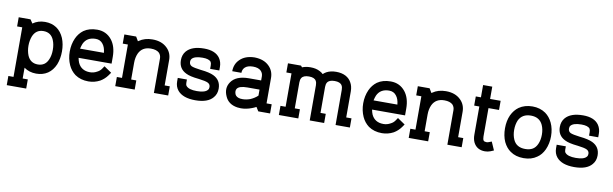

<svg xmlns="http://www.w3.org/2000/svg" viewBox="-44 -938 4810 1507"><g transform="rotate(10 2361.5 -185.0)"><path d="M185 140V67H144V-19Q185 11 241 11Q294 11 333 -15Q371 -41 392 -90Q411 -138 411 -195.5Q411 -253 392 -300Q371 -349 333 -375Q294 -401 241 -401Q185 -401 144 -371L124 -401H30V-328H71V67H30V140ZM158 -118Q144 -154 144 -195Q144 -236 158 -272Q182 -328 241 -328Q301 -328 324 -272Q338 -239 338 -195Q338 -151 324 -119Q301 -62 241 -62Q182 -62 158 -118Z M655 0Q704 0 747 -23Q781 -43 804 -75L820 -98L760 -139L745 -117Q732 -98 711 -88Q685 -73 655 -73Q586 -73 559 -131Q552 -148 548 -169H811V-223Q811 -306 771 -357Q727 -412 655 -412Q591 -412 548 -382Q512 -355 493 -313Q471 -264 471 -206Q471 -149 493 -100Q512 -58 548 -31Q593 0 655 0ZM737 -242H547Q552 -265 559 -282Q585 -339 655 -339Q692 -339 713 -311Q733 -286 737 -242Z M1292 0V-73H1251V-275Q1251 -332 1213 -369Q1170 -412 1095 -412Q1033 -412 989 -381Q987 -379 984 -378L964 -412H870V-339H911V-73H870V0H1025V-73H984V-206Q984 -249 999 -282Q1026 -339 1095 -339Q1140 -339 1162 -318Q1178 -300 1178 -275V0Z M1507 0Q1607 0 1648 -50Q1673 -79 1673 -121Q1673 -190 1612 -219Q1579 -235 1512 -242H1511Q1453 -249 1434 -258Q1415 -268 1415 -291Q1415 -306 1422 -314Q1443 -339 1507 -339Q1558 -339 1574 -318Q1580 -308 1580 -291V-263H1653V-291Q1653 -330 1633 -360Q1597 -412 1507 -412Q1408 -412 1366 -362Q1342 -333 1342 -291Q1342 -222 1403 -193Q1434 -177 1503 -170H1504Q1561 -163 1579 -154Q1600 -144 1600 -121Q1600 -106 1592 -98Q1572 -73 1507 -73Q1443 -73 1422 -98Q1415 -106 1415 -121V-149H1342V-121Q1342 -79 1366 -50Q1408 0 1507 0Z M2104 -73V0H2010L1990 -32Q1974 -23 1957 -17Q1913 0 1871 0Q1861 0 1843 -2Q1769 -13 1744 -74Q1717 -135 1751 -185Q1790 -243 1893 -243H1990V-275Q1990 -300 1973 -318Q1952 -339 1909 -339Q1865 -339 1844 -318Q1827 -301 1827 -275H1754Q1754 -332 1792 -369Q1833 -410 1906 -412H1911Q1984 -410 2025 -369Q2063 -332 2063 -275V-73ZM1990 -170H1893Q1829 -170 1812 -145Q1801 -128 1811 -101Q1821 -79 1853 -74Q1862 -73 1872 -73Q1900 -73 1931 -84Q1966 -99 1990 -122Z M2740 0V-73H2698V-280Q2698 -322 2680 -352Q2665 -379 2636 -395Q2604 -412 2559.5 -412Q2515 -412 2483 -395Q2468 -387 2457 -376Q2446 -387 2430 -395Q2399 -412 2354 -412Q2317 -412 2288 -400L2278 -412H2174V-339H2215V-73H2174V0H2329V-73H2288V-280Q2288 -302 2296 -315Q2310 -339 2354.5 -339Q2399 -339 2412 -315Q2420 -302 2420 -280V0H2535V-73H2493V-280Q2493 -302 2501 -315Q2515 -339 2559.5 -339Q2604 -339 2618 -315Q2626 -302 2626 -280V0Z M2994 0Q3043 0 3086 -23Q3120 -43 3143 -75L3159 -98L3099 -139L3084 -117Q3071 -98 3050 -88Q3024 -73 2994 -73Q2925 -73 2898 -131Q2891 -148 2887 -169H3150V-223Q3150 -306 3110 -357Q3066 -412 2994 -412Q2930 -412 2887 -382Q2851 -355 2832 -313Q2810 -264 2810 -206Q2810 -149 2832 -100Q2851 -58 2887 -31Q2932 0 2994 0ZM3076 -242H2886Q2891 -265 2898 -282Q2924 -339 2994 -339Q3031 -339 3052 -311Q3072 -286 3076 -242Z M3631 0V-73H3590V-275Q3590 -332 3552 -369Q3509 -412 3434 -412Q3372 -412 3328 -381Q3326 -379 3323 -378L3303 -412H3209V-339H3250V-73H3209V0H3364V-73H3323V-206Q3323 -249 3338 -282Q3365 -339 3434 -339Q3479 -339 3501 -318Q3517 -300 3517 -275V0Z M3816 0Q3838 0 3859 -8L3885 -19L3856 -85L3832 -76Q3825 -73 3816 -73Q3800 -73 3793 -80Q3785 -90 3785 -113V-339H3869V-412H3785V-510H3712V-412H3671V-339H3712V-113Q3712 -80 3724 -54Q3751 0 3816 0Z M4124 0Q4186 0 4229 -31Q4264 -54 4285 -99Q4307 -148 4307 -206Q4307 -265 4285 -312Q4264 -356 4229 -381Q4184 -412 4124 -412Q4062 -412 4017 -381Q3982 -356 3961 -312Q3940 -266 3940 -206Q3940 -146 3961 -99Q3983 -54 4017 -31Q4060 0 4124 0ZM4028 -130Q4013 -164 4013 -206Q4013 -248 4027 -282Q4054 -339 4124 -339Q4193 -339 4219 -282Q4234 -249 4234 -206Q4234 -163 4219 -130Q4206 -101 4183 -87Q4159 -73 4124 -73Q4053 -73 4028 -130Z M4527 0Q4627 0 4668 -50Q4693 -79 4693 -121Q4693 -190 4632 -219Q4599 -235 4532 -242H4531Q4473 -249 4454 -258Q4435 -268 4435 -291Q4435 -306 4442 -314Q4463 -339 4527 -339Q4578 -339 4594 -318Q4600 -308 4600 -291V-263H4673V-291Q4673 -330 4653 -360Q4617 -412 4527 -412Q4428 -412 4386 -362Q4362 -333 4362 -291Q4362 -222 4423 -193Q4454 -177 4523 -170H4524Q4581 -163 4599 -154Q4620 -144 4620 -121Q4620 -106 4612 -98Q4592 -73 4527 -73Q4463 -73 4442 -98Q4435 -106 4435 -121V-149H4362V-121Q4362 -79 4386 -50Q4428 0 4527 0Z"/></g></svg>

Font: Venice Serif Bold
Style: Regular
Weight: 700
Designer: Bruno Pierini
Foundry: Unio | Creative Solutions
Version: Version 1.000;PS 001.000;hotconv 1.0.70;makeotf.lib2.5.58329